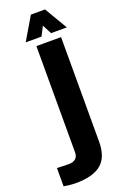

<svg xmlns="http://www.w3.org/2000/svg" viewBox="-272 -832 699 1097"><g transform="rotate(-20 78.0 -283.5)"><path d="M-13 213Q-30 213 -49 211Q-68 209 -86 206V95Q-72.5 95.5 -49.8 96.2Q-27 97 -13 97Q12.5 97 27.2 84Q42 71 42 47V-600H192V35Q192 130 141.2 171.5Q90.5 213 -13 213ZM-8 -641 74 -780H160L242 -641H146L117 -697L88 -641Z"/></g></svg>

Font: Big Shoulders Stencil Display Thin Black
Style: Regular
Weight: 900
Version: Version 2.001